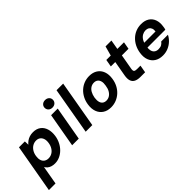

<svg xmlns="http://www.w3.org/2000/svg" viewBox="39 -1643 2768 2768"><g transform="rotate(-45 1423.0 -258.5)"><path d="M-16 220 115 -521H235L237 -452Q256 -475 281.5 -493.5Q307 -512 339.5 -522.5Q372 -533 411 -533Q482 -533 528.5 -498.5Q575 -464 593.5 -403.5Q612 -343 601 -267Q592 -207 566 -156Q540 -105 502 -67.5Q464 -30 417 -9Q370 12 319 12Q282 12 252.5 2.5Q223 -7 202.5 -24.5Q182 -42 169 -65L119 220ZM305 -106Q344 -106 377 -125Q410 -144 432.5 -180Q455 -216 462 -264Q469 -310 458 -344Q447 -378 421.5 -397Q396 -416 358 -416Q319 -416 285.5 -396.5Q252 -377 229.5 -341Q207 -305 200 -257Q193 -211 203.5 -177Q214 -143 240.5 -124.5Q267 -106 305 -106Z M678 0 770 -521H905L813 0ZM862 -584Q825 -584 802 -606Q779 -628 779 -661Q779 -694 802 -715.5Q825 -737 862 -737Q899 -737 922.5 -715.5Q946 -694 946 -661Q946 -628 922.5 -606Q899 -584 862 -584Z M954 0 1080 -720H1215L1089 0Z M1463 12Q1390 12 1338.5 -22Q1287 -56 1265 -116.5Q1243 -177 1255 -255Q1264 -316 1290.5 -367Q1317 -418 1357.5 -455.5Q1398 -493 1449 -513Q1500 -533 1557 -533Q1631 -533 1682.5 -499.5Q1734 -466 1756 -406Q1778 -346 1766 -267Q1757 -205 1730.5 -154Q1704 -103 1663.5 -66Q1623 -29 1572 -8.5Q1521 12 1463 12ZM1483 -105Q1519 -105 1549 -123.5Q1579 -142 1600 -178Q1621 -214 1628 -266Q1637 -316 1627.5 -349.5Q1618 -383 1595 -400Q1572 -417 1538 -417Q1502 -417 1472 -398.5Q1442 -380 1421.5 -344Q1401 -308 1392 -256Q1385 -206 1394 -172.5Q1403 -139 1426 -122Q1449 -105 1483 -105Z M2070 0Q2016 0 1979.5 -17Q1943 -34 1928.5 -73Q1914 -112 1925 -177L1966 -409H1876L1896 -521H1986L2026 -667H2146L2121 -521H2256L2236 -409H2101L2060 -176Q2054 -141 2066.5 -128Q2079 -115 2115 -115H2186L2166 0Z M2520 12Q2446 12 2395 -21Q2344 -54 2322 -113Q2300 -172 2312 -250Q2321 -311 2347 -363Q2373 -415 2413.5 -453.5Q2454 -492 2505 -512.5Q2556 -533 2616 -533Q2691 -533 2740 -500.5Q2789 -468 2809 -411Q2829 -354 2817 -282Q2817 -270 2813.5 -256Q2810 -242 2806 -228H2404L2418 -310H2688Q2693 -347 2682.5 -372.5Q2672 -398 2650.5 -411Q2629 -424 2597 -424Q2564 -424 2533 -407Q2502 -390 2480 -356.5Q2458 -323 2448 -271L2443 -242Q2436 -198 2444.5 -166Q2453 -134 2477 -116Q2501 -98 2538 -98Q2578 -98 2602.5 -112Q2627 -126 2644 -150H2781Q2759 -105 2720 -68Q2681 -31 2630 -9.5Q2579 12 2520 12Z"/></g></svg>

Font: DM Sans 10pt
Style: Bold Italic
Weight: 700
Italic angle: -10°
Version: Version 4.004;gftools[0.9.30]